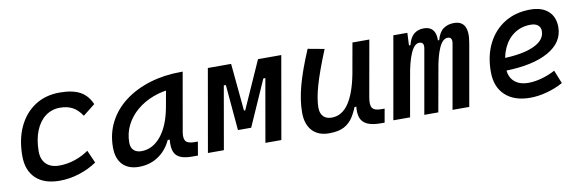

<svg xmlns="http://www.w3.org/2000/svg" viewBox="-43 -851 3602 1187"><g transform="rotate(-10 1758.0 -258.0)"><path d="M271.5 -83Q322.3 -83 370.8 -99.6Q419.4 -116.2 457 -143.1L492.2 -63Q444.3 -30.3 382.8 -10.3Q321.3 9.8 257.3 9.8Q161.1 9.8 108.4 -40Q55.7 -89.8 55.7 -180.2Q55.7 -285.2 92.3 -363Q128.9 -440.9 195.1 -484.1Q261.2 -527.3 350.1 -527.3Q430.2 -527.3 477.5 -502Q524.9 -476.6 549.3 -419.9L473.6 -359.9Q448.2 -398.9 415.5 -416.7Q382.8 -434.6 336.4 -434.6Q283.7 -434.6 243.9 -404.3Q204.1 -374 182.4 -319.3Q160.6 -264.6 160.2 -190.9Q160.6 -139.6 189.7 -111.3Q218.8 -83 271.5 -83Z M755.4 10.3Q689 10.3 652.8 -27.8Q616.7 -65.9 616.7 -135.3Q616.7 -223.1 654.1 -294.7Q691.4 -366.2 758.8 -417Q826.2 -467.8 916.5 -495.1Q1006.8 -522.5 1112.8 -522.5H1122.6L1058.1 -154.8Q1051.3 -115.7 1064.2 -98.1Q1077.1 -80.6 1120.1 -80.6H1140.1L1125.5 4.9H1090.8Q1053.2 4.9 1028.1 -2.7Q1002.9 -10.3 989 -26.6Q975.1 -43 971.2 -69.8Q967.3 -96.7 972.2 -135.3L1000.5 -122.6H943.8L969.7 -150.9Q942.9 -74.2 886.7 -32Q830.6 10.3 755.4 10.3ZM787.1 -82.5Q857.4 -82.5 909.7 -146Q961.9 -209.5 982.9 -325.7L1008.3 -467.3L1047.9 -429.7Q979.5 -426.8 920.2 -404.3Q860.8 -381.8 816.2 -344Q771.5 -306.2 746.3 -256.1Q721.2 -206.1 721.2 -147.5Q721.2 -116.2 738.5 -99.4Q755.9 -82.5 787.1 -82.5Z M1421.4 -107.4 1456.1 -219.7H1461.9L1594.7 -517.6H1656.2L1634.8 -394.5H1606.4L1479.5 -107.4ZM1189 0 1279.8 -517.6H1379.9L1289.1 0ZM1396.5 -107.4 1371.1 -394.5H1342.8L1364.3 -517.6H1425.8L1454.1 -219.7H1458L1447.8 -107.4ZM1549.8 0 1640.6 -517.6H1740.7L1649.9 0Z M1949.2 10.3Q1880.9 10.3 1843.3 -30.5Q1805.7 -71.3 1805.7 -145Q1805.7 -219.7 1829.8 -310.3Q1854 -400.9 1907.7 -527.3L2011.2 -508.3Q1958 -378.9 1934.1 -295.7Q1910.2 -212.4 1910.2 -157.2Q1910.2 -121.6 1928.7 -102.1Q1947.3 -82.5 1981 -82.5Q2045.9 -82.5 2088.4 -145.3Q2130.9 -208 2153.3 -325.7L2144.5 -122.6H2112.3L2140.1 -146Q2123 -98.1 2101.1 -63Q2079.1 -27.8 2043.7 -8.8Q2008.3 10.3 1949.2 10.3ZM2274.4 4.9Q2221.7 4.9 2190.4 -9Q2159.2 -22.9 2147.9 -52.7Q2136.7 -82.5 2143.1 -129.9L2137.2 -234.9L2187.5 -517.6H2293.5L2231 -165.5Q2222.7 -118.7 2235.6 -99.6Q2248.5 -80.6 2291.5 -80.6H2312.5L2297.4 4.9Z M2532.2 -517.6 2525.9 -384.3 2458 0H2353L2444.3 -517.6ZM2547.4 0 2618.7 -404.3Q2626 -444.3 2593.3 -444.3Q2563 -444.3 2539.6 -391.6Q2516.1 -338.9 2501 -242.7L2512.7 -439H2537.6Q2549.8 -486.8 2575 -507.1Q2600.1 -527.3 2635.7 -527.3Q2681.2 -527.3 2699.5 -494.6Q2717.8 -461.9 2705.1 -390.6L2635.3 0ZM2898.4 -390.6 2829.6 0H2724.6L2795.9 -404.3Q2799.3 -423.3 2793.5 -433.8Q2787.6 -444.3 2772 -444.3Q2739.7 -444.3 2716.6 -391.6Q2693.4 -338.9 2678.7 -242.7L2685.5 -439H2718.3Q2731.4 -487.3 2759 -507.3Q2786.6 -527.3 2825.7 -527.3Q2922.4 -527.3 2898.4 -390.6Z M3216.3 -83Q3255.4 -83 3299.8 -95.2Q3344.2 -107.4 3385.3 -129.4L3418.9 -45.9Q3371.1 -19.5 3316.4 -4.9Q3261.7 9.8 3211.9 9.8Q3111.3 9.8 3054.9 -43Q2998.5 -95.7 2998.5 -189.9Q2998.5 -291.5 3036.9 -367.2Q3075.2 -442.9 3144 -485.1Q3212.9 -527.3 3304.7 -527.3Q3377 -527.3 3417.2 -491.2Q3457.5 -455.1 3457.5 -390.6Q3457.5 -294.9 3359.6 -239.7Q3261.7 -184.6 3086.4 -181.2L3076.2 -259.3Q3207 -261.2 3280 -293.9Q3353 -326.7 3353 -384.3Q3353 -407.7 3336.9 -421.1Q3320.8 -434.6 3291 -434.6Q3232.9 -434.6 3188.7 -404.8Q3144.5 -375 3119.9 -321.3Q3095.2 -267.6 3094.7 -195.8Q3095.2 -142.6 3127.4 -112.8Q3159.7 -83 3216.3 -83Z"/></g></svg>

Font: Cascadia Mono NF
Style: Italic
Weight: 400
Italic angle: -10°
Monospace: yes
Designer: Aaron Bell
Foundry: Saja Typeworks
Version: Version 2404.023